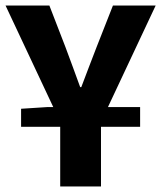

<svg xmlns="http://www.w3.org/2000/svg" viewBox="-28 -672 581 692"><path d="M48 -215V-280L141 -286H164L-8 -652H150L208 -502Q222 -465 234.5 -430.5Q247 -396 261 -358H265Q279 -396 292.5 -430.5Q306 -465 320 -502L379 -652H533L361 -286H477V-215H336V0H189V-215Z"/></svg>

Font: Font
Style: ¶
Weight: 700
Designer: Paul D. Hunt
Foundry: Adobe Systems Incorporated
Version: Version 3.000